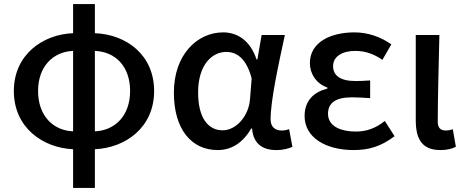

<svg xmlns="http://www.w3.org/2000/svg" viewBox="-20 -723 2283 943"><path d="M339 -78C241 -82 167 -154 167 -276C167 -397 241 -469 339 -473ZM339 200H446V10C597 3 737 -97 737 -276C737 -454 600 -554 446 -560V-703H339V-560C189 -554 48 -454 48 -276C48 -97 189 3 339 10ZM446 -473C547 -469 619 -397 619 -276C619 -154 544 -82 446 -78Z M1049 14C1118 14 1173 -22 1214 -92H1218C1224 -18 1268 14 1337 14C1373 14 1399 6 1416 -2L1400 -89C1389 -84 1375 -82 1363 -82C1332 -82 1309 -99 1309 -137C1309 -231 1349 -411 1379 -551H1265L1244 -431H1240C1208 -527 1143 -564 1076 -564C949 -564 834 -455 834 -268C834 -87 921 14 1049 14ZM1074 -83C999 -83 953 -148 953 -269C953 -403 1020 -468 1091 -468C1140 -468 1189 -440 1216 -338L1208 -237C1202 -152 1139 -83 1074 -83Z M1717 14C1791 14 1850 -3 1918 -54L1870 -129C1822 -90 1775 -77 1729 -77C1641 -77 1591 -110 1591 -164C1591 -218 1629 -245 1709 -245C1737 -245 1766 -243 1798 -241V-328C1772 -326 1748 -325 1726 -325C1650 -325 1616 -353 1616 -398C1616 -447 1663 -473 1725 -473C1773 -473 1817 -458 1858 -429L1902 -505C1850 -542 1787 -564 1721 -564C1604 -564 1502 -516 1502 -413C1502 -363 1531 -313 1588 -293V-288C1524 -272 1476 -231 1476 -153C1476 -48 1579 14 1717 14Z M2143 14C2179 14 2200 7 2219 -2L2204 -88C2192 -84 2180 -82 2171 -82C2145 -82 2130 -93 2130 -126C2130 -246 2135 -408 2138 -551H2022V-133C2022 -41 2052 14 2143 14Z"/></svg>

Font: Noto Sans JP Medium
Style: Regular
Weight: 500
Designer: Ryoko NISHIZUKA 西塚涼子 (kana, bopomofo & ideographs); Paul D. Hunt (Latin, Greek & Cyrillic); Sandoll Communications 산돌커뮤니
Foundry: Adobe
Version: Version 2.004;hotconv 1.0.118;makeotfexe 2.5.65603